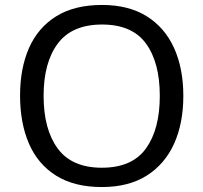

<svg xmlns="http://www.w3.org/2000/svg" viewBox="-20 -745 821 775"><path d="M720 -358Q720 -247 682.5 -164.5Q645 -82 572 -36Q499 10 391 10Q280 10 206.5 -36Q133 -82 97 -165Q61 -248 61 -359Q61 -469 97 -551Q133 -633 206.5 -679Q280 -725 392 -725Q499 -725 572 -679.5Q645 -634 682.5 -551.5Q720 -469 720 -358ZM156 -358Q156 -223 213 -145.5Q270 -68 391 -68Q513 -68 569 -145.5Q625 -223 625 -358Q625 -493 569 -569.5Q513 -646 392 -646Q271 -646 213.5 -569.5Q156 -493 156 -358Z"/></svg>

Font: Noto Sans Old South Arabian
Style: Regular
Weight: 400
Designer: Monotype Design Team
Foundry: Monotype Imaging Inc.
Version: Version 2.001; ttfautohint (v1.8.4.7-5d5b)